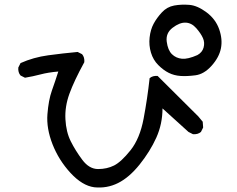

<svg xmlns="http://www.w3.org/2000/svg" viewBox="-20 -788 1040 844"><path d="M394.5 35.2Q341.8 28.3 290 -27.8Q238.3 -84 210.9 -153.8Q183.6 -223.6 188.5 -286.1Q193.4 -348.6 208 -389.6Q222.7 -430.7 236.3 -473.6Q191.4 -469.7 158.2 -460.9Q125 -452.1 89.8 -446.3L70.3 -456.1Q58.6 -469.7 60.5 -491.2L70.3 -510.7Q127 -536.1 191.9 -544.9Q256.8 -553.7 321.3 -559.6L340.8 -549.8Q352.5 -536.1 350.6 -514.6Q305.7 -432.6 285.2 -376Q264.6 -319.3 267.6 -263.7Q270.5 -208 291 -167Q311.5 -126 341.8 -85.4Q372.1 -44.9 411.1 -44.9Q450.2 -44.9 481.4 -60.5Q512.7 -76.2 553.7 -127.4Q594.7 -178.7 611.3 -266.6Q627.9 -354.5 637.7 -444.3Q651.4 -456.1 672.9 -454.1L851.6 -276.4L871.1 -252.9L873 -227.5L863.3 -208Q849.6 -196.3 828.1 -198.2L808.6 -208L694.3 -311.5Q694.3 -243.2 667 -182.6Q639.6 -122.1 593.8 -64.9Q547.9 -7.8 499 16.6Q450.2 41 394.5 35.2ZM773.4 -454.1Q745.1 -456.1 721.7 -467.8Q698.2 -479.5 675.8 -502Q653.3 -524.4 643.6 -556.6Q633.8 -588.9 637.7 -623.5Q641.6 -658.2 655.3 -683.6Q668.9 -709 691.4 -733.4Q713.9 -757.8 745.6 -763.7Q777.3 -769.5 812.5 -766.6Q847.7 -763.7 887.7 -733.9Q927.7 -704.1 943.4 -659.7Q959 -615.2 951.2 -575.7Q943.4 -536.1 910.2 -499Q877 -461.9 838.9 -457Q800.8 -452.1 773.4 -454.1ZM847.7 -545.9Q869.1 -557.6 875 -579.1Q880.9 -600.6 872.1 -620.6Q863.3 -640.6 842.8 -664.1Q822.3 -687.5 795.9 -688.5Q769.5 -689.5 738.8 -666Q708 -642.6 712.9 -605Q717.8 -567.4 735.8 -549.8Q753.9 -532.2 779.8 -529.8Q805.7 -527.3 847.7 -545.9Z"/></svg>

Font: JasonHandwriting2
Style: Regular
Weight: 400
Version: Version 1.05.10